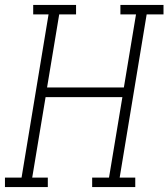

<svg xmlns="http://www.w3.org/2000/svg" viewBox="-35 -755 680 775"><path d="M-15 0V-38H52L161 -697H99V-735H272V-697H204L155 -402H465L514 -697H451V-735H625V-697H557L448 -38H511V0H337V-38H405L459 -363H149L95 -38H158V0Z"/></svg>

Font: Iosevka Slab XLtEx
Style: Italic
Weight: 200
Width: 7
Italic angle: -9°
Monospace: yes
Designer: Belleve Invis
Foundry: Belleve Invis
Version: Version 11.1.0; ttfautohint (v1.8.3)